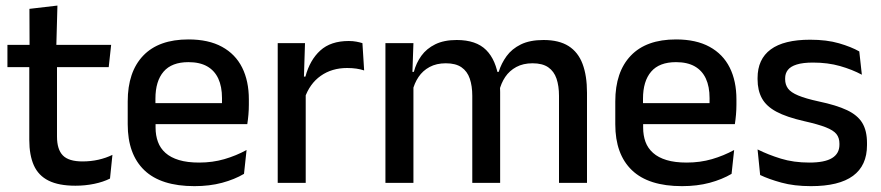

<svg xmlns="http://www.w3.org/2000/svg" viewBox="-20 -640 3084 672"><path d="M244 10Q185.5 10 150 -7.8Q114.5 -25.5 98.5 -61.2Q82.5 -97 82.5 -150.5V-449.5H179.5V-162Q179.5 -117 200 -96Q220.5 -75 269 -75Q298 -75 324.5 -81Q351 -87 373.5 -98L365 -15Q341 -3 309.5 3.5Q278 10 244 10ZM6 -405V-483H369L360.5 -405ZM83.5 -474.5 83 -609 181 -620.5 177 -474.5Z M660.5 11.5Q543.5 11.5 485.2 -44.2Q427 -100 427 -205V-285Q427 -388.5 481.2 -445.2Q535.5 -502 639.5 -502Q710 -502 757 -476.2Q804 -450.5 827.5 -403.5Q851 -356.5 851 -292V-273.5Q851 -256.5 849.5 -239Q848 -221.5 845.5 -205.5H755.5Q756.5 -231.5 756.8 -254.5Q757 -277.5 757 -296.5Q757 -337 744 -365Q731 -393 705 -407.8Q679 -422.5 639.5 -422.5Q581 -422.5 552.5 -389.2Q524 -356 524 -294.5V-248.5L524.5 -237V-193.5Q524.5 -166 532.8 -143.5Q541 -121 559.2 -104.8Q577.5 -88.5 606.5 -79.8Q635.5 -71 677 -71Q724 -71 765.2 -83Q806.5 -95 843 -115L834 -31.5Q801 -12 757.2 -0.2Q713.5 11.5 660.5 11.5ZM479 -205.5V-279H825.5V-205.5Z M1046 -295.5 1025 -372H1049Q1064.5 -430 1101 -463.2Q1137.5 -496.5 1200.5 -496.5Q1215.5 -496.5 1227.2 -494.2Q1239 -492 1248.5 -489L1254.5 -393.5Q1242.5 -397.5 1227.5 -399.8Q1212.5 -402 1195 -402Q1141.5 -402 1102.5 -374.5Q1063.5 -347 1046 -295.5ZM952 0V-489H1047.5L1043 -346.5L1050 -339.5V0Z M1936.5 0V-304.5Q1936.5 -339 1927.8 -364.8Q1919 -390.5 1898.8 -404.5Q1878.5 -418.5 1844 -418.5Q1811 -418.5 1787 -405.5Q1763 -392.5 1748.2 -370.5Q1733.5 -348.5 1727 -320.5L1714 -388.5H1725.5Q1734.5 -418 1753 -443.5Q1771.5 -469 1803 -484.5Q1834.5 -500 1882.5 -500Q1936.5 -500 1970 -478.8Q2003.5 -457.5 2019 -416.2Q2034.5 -375 2034.5 -315.5V0ZM1329 0V-489H1427L1423 -374.5L1427 -368.5V0ZM1633 0V-304.5Q1633 -339 1624.2 -364.8Q1615.5 -390.5 1595.2 -404.5Q1575 -418.5 1540.5 -418.5Q1507.5 -418.5 1483.5 -405.5Q1459.5 -392.5 1444.8 -370.5Q1430 -348.5 1423.5 -320.5L1407.5 -388.5H1428.5Q1436.5 -419.5 1454.8 -444.8Q1473 -470 1503.5 -485Q1534 -500 1578.5 -500Q1646.5 -500 1681.5 -465Q1716.5 -430 1725.5 -363Q1728 -353.5 1729.2 -341.5Q1730.5 -329.5 1730.5 -318V0Z M2367 11.5Q2250 11.5 2191.8 -44.2Q2133.5 -100 2133.5 -205V-285Q2133.5 -388.5 2187.8 -445.2Q2242 -502 2346 -502Q2416.5 -502 2463.5 -476.2Q2510.5 -450.5 2534 -403.5Q2557.5 -356.5 2557.5 -292V-273.5Q2557.5 -256.5 2556 -239Q2554.5 -221.5 2552 -205.5H2462Q2463 -231.5 2463.2 -254.5Q2463.5 -277.5 2463.5 -296.5Q2463.5 -337 2450.5 -365Q2437.5 -393 2411.5 -407.8Q2385.5 -422.5 2346 -422.5Q2287.5 -422.5 2259 -389.2Q2230.5 -356 2230.5 -294.5V-248.5L2231 -237V-193.5Q2231 -166 2239.2 -143.5Q2247.5 -121 2265.8 -104.8Q2284 -88.5 2313 -79.8Q2342 -71 2383.5 -71Q2430.5 -71 2471.8 -83Q2513 -95 2549.5 -115L2540.5 -31.5Q2507.5 -12 2463.8 -0.2Q2420 11.5 2367 11.5ZM2185.5 -205.5V-279H2532V-205.5Z M2818.5 11.5Q2759.5 11.5 2715 -0.8Q2670.5 -13 2640.5 -27.5L2631.5 -117Q2668.5 -98.5 2713 -84.8Q2757.5 -71 2813 -71Q2866.5 -71 2892.2 -86.8Q2918 -102.5 2918 -133.5V-137.5Q2918 -157.5 2907.5 -170.8Q2897 -184 2870.2 -194.5Q2843.5 -205 2794.5 -216Q2733 -230 2697.5 -249Q2662 -268 2646.8 -295.8Q2631.5 -323.5 2631.5 -362.5V-367Q2631.5 -433 2677.5 -467Q2723.5 -501 2815.5 -501Q2873.5 -501 2916.5 -488.5Q2959.5 -476 2987.5 -460L2996.5 -378.5Q2963 -396.5 2920.2 -408.8Q2877.5 -421 2825.5 -421Q2790 -421 2768.5 -414.2Q2747 -407.5 2737.5 -395.2Q2728 -383 2728 -366V-362.5Q2728 -344 2738 -330.2Q2748 -316.5 2773.8 -305.8Q2799.5 -295 2845.5 -285Q2907.5 -272 2944.5 -254.5Q2981.5 -237 2998 -209.8Q3014.5 -182.5 3014.5 -139.5V-132Q3014.5 -60.5 2965.5 -24.5Q2916.5 11.5 2818.5 11.5Z"/></svg>

Font: Anek Gujarati Medium
Style: Regular
Weight: 500
Designer: Mrunmayee Ghaisas (Gujarati), Yesha Goshar (Latin)
Foundry: Ek Type
Version: Version 1.003